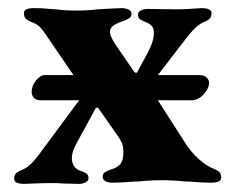

<svg xmlns="http://www.w3.org/2000/svg" viewBox="-20 -449 581 473"><path d="M525 -11Q525 1 500 1Q482 1 463 -0.5Q444 -2 436 -2Q408 -5 378 -5Q349 -5 322 -2Q313 -2 293.5 -0.5Q274 1 257 1Q245 1 239 -3Q233 -7 233 -13Q233 -21 238 -24.5Q243 -28 255 -32Q269 -36 276.5 -45Q284 -54 284 -73Q284 -85 281.5 -93Q279 -101 271 -113L222 -183Q221 -184 219 -184Q217 -184 216 -183L173 -104Q157 -77 157 -60Q157 -37 176 -29Q179 -28 185.5 -25.5Q192 -23 195 -19.5Q198 -16 198 -10Q198 -3 190.5 0.5Q183 4 174 4L134 3Q125 2 111 2Q79 2 40 4Q15 4 15 -8Q15 -17 19 -21.5Q23 -26 33 -30Q44 -34 55 -44Q66 -54 84 -79L175 -202H80Q69 -202 63.5 -208Q58 -214 58 -223Q58 -237 68.5 -250.5Q79 -264 91 -264H161L107 -343Q90 -369 81 -379.5Q72 -390 57 -395Q47 -399 43 -403.5Q39 -408 39 -417Q39 -429 64 -429Q82 -429 97.5 -427.5Q113 -426 119 -426Q140 -423 168 -423Q196 -423 220 -426Q271 -429 280 -429Q289 -429 296.5 -425.5Q304 -422 304 -415Q304 -409 300 -405.5Q296 -402 289.5 -399.5Q283 -397 280 -396Q266 -391 258.5 -385.5Q251 -380 251 -370Q251 -360 264 -340L310 -273Q312 -270 314.5 -269.5Q317 -269 319 -273L345 -321Q360 -350 359 -370Q359 -387 340 -394Q338 -395 332 -397.5Q326 -400 323 -403.5Q320 -407 320 -413Q320 -420 327.5 -423.5Q335 -427 344 -427L412 -426Q430 -426 445 -427L476 -429Q501 -429 501 -417Q501 -408 497 -403.5Q493 -399 483 -395Q473 -391 462 -381Q451 -371 432 -346L369 -264H472Q482 -264 488.5 -258.5Q495 -253 495 -245Q495 -231 481.5 -216.5Q468 -202 452 -202H369L438 -94Q452 -73 470.5 -56.5Q489 -40 507 -33Q517 -29 521 -24.5Q525 -20 525 -11Z"/></svg>

Font: EB Garamond ExtraBold
Style: Regular
Weight: 800
Designer: Georg Duffner and Octavio Pardo
Foundry: Georg Duffner
Version: Version 1.000